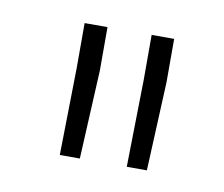

<svg xmlns="http://www.w3.org/2000/svg" viewBox="-39 -795 349 299"><g transform="rotate(10 135.0 -645.5)"><path d="M109.9 -750V-681.2L103 -541H71.3L73.7 -678.2V-750ZM215.3 -750V-681.2L209 -541H177.2L179.7 -679.2V-750Z"/></g></svg>

Font: Roboto Condensed ExtraLight
Style: Regular
Weight: 250
Designer: Christian Robertson
Foundry: Google
Version: Version 3.008; 2023